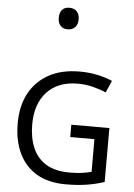

<svg xmlns="http://www.w3.org/2000/svg" viewBox="-70 -1180 868 1241"><g transform="rotate(5 364.0 -559.5)"><path d="M407 -377H654V-27Q596 -8 537 1Q478 10 403 10Q292 10 216 -34.5Q140 -79 100.5 -161.5Q61 -244 61 -357Q61 -469 105 -551Q149 -633 231.5 -678.5Q314 -724 431 -724Q491 -724 544.5 -713Q598 -702 644 -682L610 -604Q572 -621 524.5 -633Q477 -645 426 -645Q298 -645 226.5 -568Q155 -491 155 -357Q155 -272 182.5 -206.5Q210 -141 269 -104.5Q328 -68 424 -68Q471 -68 504 -73Q537 -78 564 -85V-297H407ZM329 -989Q300 -989 283 -1007Q266 -1025 266 -1059Q266 -1092 282 -1110.5Q298 -1129 329 -1129Q361 -1129 378 -1110Q395 -1091 395 -1059Q395 -1026 377 -1007.5Q359 -989 329 -989Z"/></g></svg>

Font: Noto Sans Tifinagh Tawellemmet
Style: Regular
Weight: 400
Designer: JamraPatel
Foundry: JamraPatel LLC
Version: Version 2.006; ttfautohint (v1.8.4.7-5d5b)